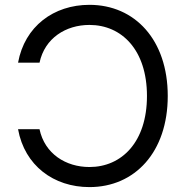

<svg xmlns="http://www.w3.org/2000/svg" viewBox="-20 -757 767 787"><path d="M54 -500H142C163.4 -600.9 250 -654.8 346.6 -654.8C478.7 -654.8 582.4 -552.6 582.4 -363.6C582.4 -174.7 478.7 -72.4 346.6 -72.4C250 -72.4 163.4 -126.4 142 -227.3H54C81 -78.1 200.3 9.9 346.6 9.9C532.7 9.9 667.6 -133.5 667.6 -363.6C667.6 -593.8 532.7 -737.2 346.6 -737.2C200.3 -737.2 81 -649.1 54 -500Z"/></svg>

Font: Karasuma Gothic
Style: Regular
Weight: 400
Designer: Rasmus Andersson, Ryoko Nishizuka
Foundry: Genbu
Version: Version 1.00